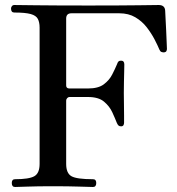

<svg xmlns="http://www.w3.org/2000/svg" viewBox="-20 -746 706 766"><path d="M40 0Q27 0 27 -16Q27 -31 40 -31Q96 -31 117 -43Q138 -55 138 -92V-636Q138 -657 131 -670.5Q124 -684 102.5 -690Q81 -696 37 -696Q24 -696 24 -712Q24 -717 27.5 -721.5Q31 -726 37 -726Q45 -726 123 -725Q201 -724 334 -724Q461 -724 533.5 -725Q606 -726 613 -726Q638 -726 639 -703Q639 -695 640.5 -672.5Q642 -650 643 -623Q644 -596 645 -575.5Q646 -555 646 -551Q646 -547 644 -542.5Q642 -538 634 -537Q628 -537 623.5 -539Q619 -541 616 -548Q609 -565 596.5 -589Q584 -613 565.5 -637Q547 -661 520 -677Q493 -693 456 -693H265Q244 -693 244 -672V-405Q244 -393 257 -393H331Q372 -393 394 -409.5Q416 -426 427.5 -448.5Q439 -471 447 -490Q449 -497 452.5 -500.5Q456 -504 463 -504Q476 -504 476 -489Q476 -482 475.5 -462Q475 -442 474.5 -418.5Q474 -395 474 -375Q474 -357 474.5 -331.5Q475 -306 475 -285Q475 -264 475 -256Q475 -251 472.5 -246.5Q470 -242 463 -242Q456 -242 452.5 -245.5Q449 -249 446 -256Q439 -274 428 -298Q417 -322 395 -340.5Q373 -359 331 -359H257Q252 -359 248 -354.5Q244 -350 244 -345V-92Q244 -55 265 -43Q286 -31 351 -31Q364 -31 364 -16Q364 0 351 0Q341 0 297.5 -1.5Q254 -3 191 -3Q128 -3 89.5 -1.5Q51 0 40 0Z"/></svg>

Font: Zen Old Mincho SemiBold
Style: Regular
Weight: 600
Version: Version 1.500